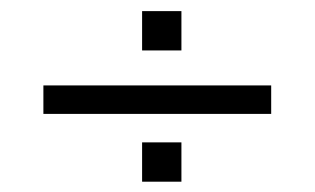

<svg xmlns="http://www.w3.org/2000/svg" viewBox="-20 -544 580 354"><path d="M60 -334V-386.5H480V-334ZM242 -451V-523.5H314.5V-451ZM242 -209V-281.5H314.5V-209Z"/></svg>

Font: Manrope ExtraLight Light
Style: Regular
Weight: 300
Version: Version 4.504